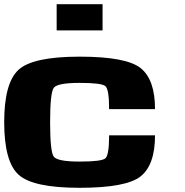

<svg xmlns="http://www.w3.org/2000/svg" viewBox="-20 -895 884 915"><path d="M0 -312.5Q0 -500 68.4 -562.5Q136.7 -625 359.4 -625Q582 -625 650.4 -570.3Q718.8 -515.6 718.8 -375H500Q500 -468.8 482.4 -484.4Q464.8 -500 359.4 -500Q253.9 -500 236.3 -476.6Q218.8 -453.1 218.8 -312.5Q218.8 -171.9 236.3 -148.4Q253.9 -125 359.4 -125Q464.8 -125 482.4 -140.6Q500 -156.2 500 -250H718.8Q718.8 -109.4 650.4 -54.7Q582 0 359.4 0Q136.7 0 68.4 -62.5Q0 -125 0 -312.5ZM468.8 -875V-750H250V-875Z"/></svg>

Font: CraftyPE
Style: Regular
Weight: 400
Designer: Erek Butcher
Foundry: Haunted Coop
Version: Version 0.018;April 4, 2024;FontCreator 15.0.0.2962 64-bit